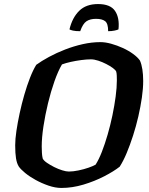

<svg xmlns="http://www.w3.org/2000/svg" viewBox="-20 -928 736 948"><path d="M283 0Q253 0 219.5 -11.5Q186 -23 156 -39.5Q126 -56 103.5 -74.5Q81 -93 72 -107Q63 -122 59 -146.5Q55 -171 55 -211Q55 -241 61 -281.5Q67 -322 77 -368.5Q87 -415 100 -460Q113 -505 128 -543.5Q143 -582 159 -608Q185 -627 222 -647Q259 -667 301.5 -683.5Q344 -700 388.5 -710Q433 -720 476 -720Q500 -720 529 -712Q558 -704 586.5 -691Q615 -678 637.5 -661.5Q660 -645 671 -629Q679 -611 683 -585Q687 -559 687 -528Q687 -491 680.5 -446Q674 -401 663 -353Q652 -305 637 -258.5Q622 -212 605.5 -172.5Q589 -133 571 -105Q542 -82 494.5 -57.5Q447 -33 392 -16.5Q337 0 283 0ZM320 -81Q341 -81 367.5 -86.5Q394 -92 417 -100Q440 -108 452 -115Q468 -140 483 -178.5Q498 -217 511.5 -263.5Q525 -310 535 -358Q545 -406 551 -451Q557 -496 557 -532Q557 -544 556.5 -555Q556 -566 554 -574Q551 -582 537.5 -592Q524 -602 504.5 -612Q485 -622 465 -628.5Q445 -635 429 -635Q408 -635 381.5 -631.5Q355 -628 330 -622.5Q305 -617 286 -610Q267 -578 249 -527Q231 -476 217 -418Q203 -360 194.5 -304Q186 -248 186 -205Q186 -188 187 -172.5Q188 -157 191 -145Q196 -135 212 -124Q228 -113 248 -103Q268 -93 287.5 -87Q307 -81 320 -81ZM376 -774Q353 -774 340 -777Q327 -780 323 -783Q337 -841 371 -874.5Q405 -908 464 -908Q525 -908 548 -874Q571 -840 565 -783Q560 -780 545.5 -777Q531 -774 514 -774Q514 -812 499 -823.5Q484 -835 454 -835Q425 -835 407 -823Q389 -811 376 -774Z"/></svg>

Font: Texturina 12pt
Style: Bold Italic
Weight: 700
Italic angle: -11°
Designer: Guillermo Torres Carreño
Foundry: Omnibus-Type
Version: Version 1.002